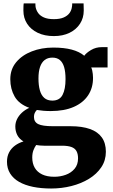

<svg xmlns="http://www.w3.org/2000/svg" viewBox="-20 -842 666 1128"><path d="M280.5 265.5Q222 265.5 174.2 255.8Q126.5 246 92.2 226.5Q58 207 39.5 177.2Q21 147.5 21 108Q21 77 33.5 53.2Q46 29.5 68.2 13.2Q90.5 -3 118 -11Q93 -26 81.5 -48.5Q70 -71 70 -99Q70 -121 80 -141.8Q90 -162.5 108.5 -179.8Q127 -197 152 -208.5Q91.5 -230.5 66 -275Q40.5 -319.5 40.5 -376.5Q40.5 -435 75 -476.5Q109.5 -518 166.8 -540.2Q224 -562.5 292.5 -562.5Q356.5 -562.5 401.5 -550.5Q446.5 -538.5 475 -514.5Q487 -531.5 515 -548.2Q543 -565 577.5 -565H612V-445.5H516Q519.5 -438 521.8 -428Q524 -418 525.2 -407.2Q526.5 -396.5 526.5 -385.5Q527 -326.5 497.8 -282.2Q468.5 -238 413 -213.8Q357.5 -189.5 278 -189.5Q256 -189.5 235 -191.2Q214 -193 196.5 -196Q188 -187 183.8 -177.5Q179.5 -168 179.5 -155Q179.5 -125.5 204.5 -113Q229.5 -100.5 291 -100.5H394.5Q462.5 -100.5 508.8 -84Q555 -67.5 578.5 -34.2Q602 -1 602 49.5Q602 100.5 575.2 140.5Q548.5 180.5 502.8 208.5Q457 236.5 399.5 251Q342 265.5 280.5 265.5ZM299 196.5Q334.5 196.5 366.2 185Q398 173.5 418.2 149.5Q438.5 125.5 438.5 88.5Q438.5 62 429.2 45.5Q420 29 399.2 21.5Q378.5 14 344 14H238.5Q226 14 214.2 12.8Q202.5 11.5 192.5 10Q183.5 22.5 176.5 40.5Q169.5 58.5 169.5 83.5Q169.5 118.5 184.2 143.8Q199 169 227.8 182.8Q256.5 196.5 299 196.5ZM287.5 -251Q330 -251 347.5 -284.5Q365 -318 365 -377Q365 -419.5 356.8 -447.5Q348.5 -475.5 331.5 -489.5Q314.5 -503.5 288 -503.5Q260.5 -503.5 242.5 -489.5Q224.5 -475.5 215.2 -448.5Q206 -421.5 206 -381Q206 -341 214.2 -311.5Q222.5 -282 240.5 -266.5Q258.5 -251 287.5 -251ZM296.5 -630Q242 -630 201.8 -649.2Q161.5 -668.5 139.5 -702.2Q117.5 -736 117.5 -779.5Q117.5 -790 117.8 -802.5Q118 -815 119.5 -822H188Q188 -817.5 188.2 -812.2Q188.5 -807 189 -801.5Q192.5 -782 204 -765.8Q215.5 -749.5 238 -739.5Q260.5 -729.5 296.5 -729.5Q332 -729.5 354.5 -739.5Q377 -749.5 388.5 -765.5Q400 -781.5 402.5 -801Q403.5 -806.5 404 -812Q404.5 -817.5 404 -822H471Q471 -815 471.5 -802.8Q472 -790.5 472 -780.5Q472 -736.5 450 -702.5Q428 -668.5 388.5 -649.2Q349 -630 296.5 -630Z"/></svg>

Font: Merriweather 36pt Black
Style: Regular
Weight: 900
Version: Version 2.100